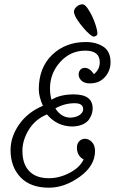

<svg xmlns="http://www.w3.org/2000/svg" viewBox="-20 -837 559 891"><path d="M368 -97Q337 -114 337 -152Q337 -171 348 -182Q359 -193 374 -193Q392 -193 406.5 -178Q421 -163 421 -136Q421 -68 350.5 -17Q280 34 207 34Q121 34 75 -14.5Q29 -63 29 -141Q29 -202 68.5 -259Q108 -316 179 -346Q160 -390 160 -422Q160 -523 222 -582.5Q284 -642 378 -642Q427 -642 460 -620Q493 -598 493 -548Q493 -509 467 -479.5Q441 -450 397 -450Q372 -450 358.5 -462.5Q345 -475 345 -491Q345 -504 352.5 -513Q360 -522 374 -522Q396 -522 416 -493Q443 -515 443 -548Q443 -602 376 -602Q307 -602 259.5 -549.5Q212 -497 212 -426Q212 -399 219 -374Q259 -399 322 -399Q410 -399 410 -334Q410 -322 406.5 -310Q403 -298 394 -284Q385 -270 365.5 -260.5Q346 -251 317 -250Q245 -250 198 -306Q144 -284 114 -235.5Q84 -187 84 -137Q84 -76 115.5 -43Q147 -10 207 -10Q255 -10 302.5 -34.5Q350 -59 368 -97ZM308 -291Q336 -293 351 -304.5Q366 -316 366 -330Q366 -358 327 -358Q279 -358 237 -334Q264 -291 308 -291ZM363 -817Q373 -817 385 -800.5Q397 -784 407.5 -762Q418 -740 425 -717Q432 -694 432 -682Q432 -674 425.5 -670.5Q419 -667 414 -667Q409 -667 395.5 -678.5Q382 -690 367 -707.5Q352 -725 339 -744.5Q326 -764 323 -781Q323 -795 335.5 -806Q348 -817 363 -817Z"/></svg>

Font: Bonbon
Style: Regular
Weight: 400
Designer: Ksenia Erulevich
Foundry: Cyreal (www.cyreal.org)
Version: Version 1.001